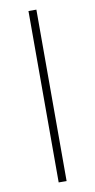

<svg xmlns="http://www.w3.org/2000/svg" viewBox="-84 -756 393 793"><g transform="rotate(-10 112.5 -359.5)"><path d="M128.9 0H95.7V-718.8H128.9Z"/></g></svg>

Font: Min Sans VF VF
Style: Regular
Weight: 400
Designer: Jinseong-Kim, NotoSansCJK, Nunito
Foundry: Jinseong-Kim
Version: Version 1.420;Glyphs 3.1.2 (3151)